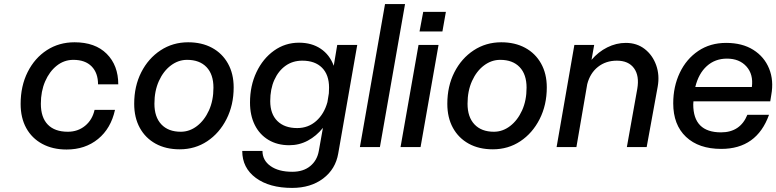

<svg xmlns="http://www.w3.org/2000/svg" viewBox="-20 -720 3801 940"><path d="M81 -211Q81 -299 115.5 -367.5Q150 -436 209.5 -474.5Q269 -513 345 -513Q446 -513 502.5 -456.5Q559 -400 559 -307H460Q460 -363 428.5 -395Q397 -427 339 -427Q294 -427 258 -398.5Q222 -370 201 -321.5Q180 -273 180 -212Q180 -145 214 -110Q248 -75 312 -75Q361 -75 396.5 -104Q432 -133 443 -182H543Q523 -91 460 -39.5Q397 12 306 12Q238 12 187 -15.5Q136 -43 108.5 -93Q81 -143 81 -211Z M637 -212Q637 -298 671.5 -366Q706 -434 766 -473.5Q826 -513 901 -513Q968 -513 1018 -486Q1068 -459 1096 -409Q1124 -359 1124 -292Q1124 -206 1089 -137Q1054 -68 994.5 -28.5Q935 11 860 11Q792 11 742 -16.5Q692 -44 664.5 -94Q637 -144 637 -212ZM1025 -291Q1025 -356 991 -391.5Q957 -427 896 -427Q853 -427 816.5 -399.5Q780 -372 758 -323.5Q736 -275 736 -212Q736 -147 770 -111Q804 -75 865 -75Q908 -75 944.5 -103Q981 -131 1003 -179.5Q1025 -228 1025 -291Z M1729 -500 1636 31Q1623 108 1562 154Q1501 200 1410 200Q1299 200 1232.5 151Q1166 102 1166 19H1265Q1265 65 1304.5 93Q1344 121 1411 121Q1465 121 1499 93Q1533 65 1541 18L1561 -94Q1529 -54 1487 -31.5Q1445 -9 1396 -9Q1338 -9 1294.5 -35Q1251 -61 1227.5 -108Q1204 -155 1204 -218Q1204 -300 1235.5 -366.5Q1267 -433 1321.5 -472Q1376 -511 1444 -511Q1506 -511 1550 -481.5Q1594 -452 1614 -398L1631 -500ZM1303 -225Q1303 -162 1338 -127.5Q1373 -93 1435 -93Q1489 -93 1528 -127.5Q1567 -162 1583 -220L1590 -263Q1591 -277 1591 -291Q1591 -354 1556.5 -388.5Q1522 -423 1460 -423Q1413 -423 1378 -398Q1343 -373 1323 -328.5Q1303 -284 1303 -225Z M1865 -700H1963L1840 0H1742Z M2052 -662H2163L2146 -566H2034ZM2029 -500H2127L2039 0H1941Z M2170 -212Q2170 -298 2204.5 -366Q2239 -434 2299 -473.5Q2359 -513 2434 -513Q2501 -513 2551 -486Q2601 -459 2629 -409Q2657 -359 2657 -292Q2657 -206 2622 -137Q2587 -68 2527.5 -28.5Q2468 11 2393 11Q2325 11 2275 -16.5Q2225 -44 2197.5 -94Q2170 -144 2170 -212ZM2558 -291Q2558 -356 2524 -391.5Q2490 -427 2429 -427Q2386 -427 2349.5 -399.5Q2313 -372 2291 -323.5Q2269 -275 2269 -212Q2269 -147 2303 -111Q2337 -75 2398 -75Q2441 -75 2477.5 -103Q2514 -131 2536 -179.5Q2558 -228 2558 -291Z M2792 -500H2889L2876 -427Q2909 -466 2953 -488Q2997 -510 3044 -510Q3098 -510 3136.5 -480Q3175 -450 3192.5 -401Q3210 -352 3200 -296L3146 0H3049L3100 -285Q3111 -349 3084 -386Q3057 -423 3000 -423Q2946 -423 2907.5 -392.5Q2869 -362 2855 -308L2802 0H2705Z M3276 -214Q3276 -296 3308 -363.5Q3340 -431 3398.5 -470.5Q3457 -510 3535 -510Q3614 -510 3668 -476Q3722 -442 3745.5 -384Q3769 -326 3756 -255L3751 -224H3375Q3374 -217 3374 -209Q3374 -72 3510 -72Q3604 -72 3639 -158H3745Q3685 9 3511 9Q3401 9 3338.5 -50Q3276 -109 3276 -214ZM3539 -433Q3481 -433 3440.5 -396.5Q3400 -360 3384 -294H3661Q3669 -356 3634.5 -394.5Q3600 -433 3539 -433Z"/></svg>

Font: Overused Grotesk Medium
Style: Italic
Weight: 500
Italic angle: -10°
Version: Version 0.003